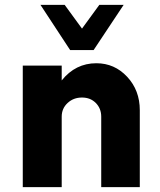

<svg xmlns="http://www.w3.org/2000/svg" viewBox="-20 -770 659 790"><path d="M365.2 -564H268.6L146.5 -750H246.1L317.4 -652.3L388.7 -750H488.8ZM376.5 -509.8Q451.2 -509.8 503.2 -454.1Q555.2 -398.4 555.2 -316.4V0H396.5V-290Q396.5 -323.7 374.3 -346.2Q352.1 -368.7 317.4 -368.7Q282.2 -368.7 258.1 -346.2Q233.9 -323.7 233.9 -290V0H73.7V-500H233.9V-439Q290.5 -509.8 376.5 -509.8Z"/></svg>

Font: Now
Style: Bold
Weight: 700
Designer: Alfredo Marco Pradil
Foundry: Alfredo Marco Pradil
Version: Version 1.002;PS 001.002;hotconv 1.0.88;makeotf.lib2.5.64775